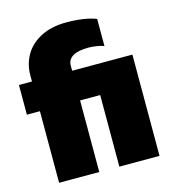

<svg xmlns="http://www.w3.org/2000/svg" viewBox="-104 -780 789 868"><g transform="rotate(-15 290.5 -346.0)"><path d="M66 -335H5V-474H66V-502Q66 -555 91 -598Q116 -641 165.5 -666.5Q215 -692 284 -692Q370 -692 424 -671V-544Q412 -549 391 -552.5Q370 -556 352 -556Q303 -556 278.5 -541Q254 -526 254 -498V-474H536V0H348V-335H254V0H66Z"/></g></svg>

Font: Kanit Bold
Style: Regular
Weight: 700
Designer: Katatrad Team
Foundry: CadsonDemak
Version: Version 1.000